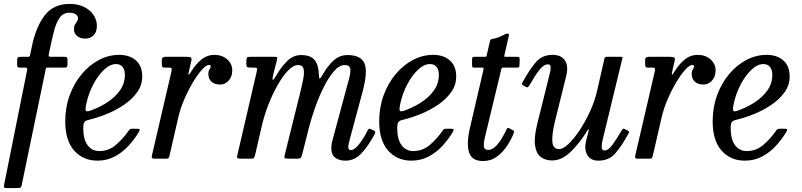

<svg xmlns="http://www.w3.org/2000/svg" viewBox="-40 -810 4092 980"><path d="M-19 133 98 -450Q100.5 -461 97.5 -463Q94.5 -465 84 -465H62Q54 -465 50.8 -467.2Q47.5 -469.5 47.5 -479V-502Q47.5 -514 51.5 -517Q55.5 -520 66.5 -520H100.5Q109.5 -520 111 -521.8Q112.5 -523.5 114 -531L122.5 -572Q142.5 -670.5 187.2 -730.2Q232 -790 315 -790Q358.5 -790 389.8 -774.2Q421 -758.5 437.8 -733Q454.5 -707.5 454.5 -679Q454.5 -647 438 -630Q421.5 -613 395.5 -613Q369 -613 353.2 -626.5Q337.5 -640 337.5 -661Q337.5 -676 342.8 -684.8Q348 -693.5 353.2 -700.8Q358.5 -708 358.5 -718Q358.5 -727 348 -736Q337.5 -745 314 -745Q282.5 -745 264.5 -719.5Q246.5 -694 235.2 -649.8Q224 -605.5 212.5 -550L208.5 -531Q206.5 -520 218.5 -520H290.5Q298.5 -520 301.5 -517.2Q304.5 -514.5 304.5 -505V-481Q304.5 -471.5 301.8 -468.2Q299 -465 290 -465H206.5Q198 -465 196.2 -463.8Q194.5 -462.5 193 -455L70.5 136Q68.5 145 64.2 147.5Q60 150 48.5 150H-4.5Q-17 150 -19 146.2Q-21 142.5 -19 133Z M293 -190Q293 -262 315.8 -324Q338.5 -386 377.5 -432.2Q416.5 -478.5 465.8 -504.2Q515 -530 568.5 -530Q621 -530 653.5 -501.8Q686 -473.5 686 -419.5Q686 -375.5 660.2 -339.5Q634.5 -303.5 593.5 -275.5Q552.5 -247.5 505 -228.2Q457.5 -209 413.5 -198.5Q397 -195 391 -187Q385 -179 385 -155Q385 -99.5 407 -69.2Q429 -39 467 -39Q516 -39 553.2 -71.8Q590.5 -104.5 617.5 -144Q621.5 -150 625.8 -151.5Q630 -153 641 -153H655.5Q669.5 -153 672.2 -150.2Q675 -147.5 668.5 -136Q646.5 -99 615.8 -65.5Q585 -32 545.2 -11Q505.5 10 457.5 10Q384.5 10 338.8 -41.2Q293 -92.5 293 -190ZM417.5 -244Q463 -259.5 504.2 -285.5Q545.5 -311.5 571.2 -347Q597 -382.5 597.5 -427Q597.5 -453 586 -468Q574.5 -483 551.5 -483Q522 -483 491.2 -454.2Q460.5 -425.5 436 -379Q411.5 -332.5 400 -278Q395.5 -258 397 -248Q398.5 -238 417.5 -244Z M804.5 -520H911Q928.5 -520 934 -516.5Q939.5 -513 936.5 -499L925 -449Q920 -428 923 -428.5Q926 -429 938 -448Q961 -485 989.5 -507.5Q1018 -530 1053.5 -530Q1094 -530 1119.8 -506.8Q1145.5 -483.5 1145.5 -451Q1145.5 -419.5 1127.5 -399Q1109.5 -378.5 1083.5 -378.5Q1055 -378.5 1039.2 -393.2Q1023.5 -408 1023.5 -433Q1023.5 -447.5 1029.5 -456Q1035.5 -464.5 1035.5 -471Q1035.5 -478.5 1027 -478.5Q1012.5 -478.5 990.2 -453.8Q968 -429 944 -388.8Q920 -348.5 899.8 -301Q879.5 -253.5 869.5 -208.5L825.5 -17Q822.5 -5.5 820 -2.8Q817.5 0 803 0H752Q736.5 0 735 -5Q733.5 -10 736.5 -21L834.5 -442.5Q837.5 -458 835.8 -461.5Q834 -465 819 -465H800.5Q790 -465 788 -469.2Q786 -473.5 786 -486V-505.5Q786 -520 804.5 -520Z M1236.5 -520H1354.5Q1370.5 -520 1373.5 -518.5Q1376.5 -517 1373.5 -503.5L1355 -430.5Q1349.5 -406.5 1352 -402.5Q1354.5 -398.5 1370.5 -425.5Q1394.5 -467 1425.5 -498Q1456.5 -529 1496.5 -529Q1545.5 -529 1566 -503.5Q1586.5 -478 1587.5 -428.5Q1588 -410 1591.8 -409.5Q1595.5 -409 1606.5 -428Q1632.5 -474.5 1663.2 -501.8Q1694 -529 1733 -529Q1801.5 -529 1820 -487.2Q1838.5 -445.5 1810.5 -341L1744.5 -96Q1742.5 -89 1740 -76.2Q1737.5 -63.5 1737.5 -60Q1737.5 -44 1751 -44Q1768 -44 1791 -71.8Q1814 -99.5 1835 -141.5Q1838.5 -149 1842.2 -151.8Q1846 -154.5 1854.5 -150.5L1866.5 -144.5Q1874 -140.5 1875.2 -137.2Q1876.5 -134 1872 -125Q1839 -63 1804.2 -26.5Q1769.5 10 1722.5 10Q1691 10 1671 -5.2Q1651 -20.5 1651 -56.5Q1651 -62 1652.5 -73Q1654 -84 1656.5 -92L1720.5 -330Q1731.5 -372 1741 -405.5Q1750.5 -439 1747.8 -458.5Q1745 -478 1719.5 -478Q1692.5 -478 1665.5 -447.5Q1638.5 -417 1613.8 -368Q1589 -319 1568.8 -262.2Q1548.5 -205.5 1535.5 -153L1502 -20.5Q1498.5 -7.5 1494.2 -3.8Q1490 0 1473.5 0H1435.5Q1413 0 1411.8 -4.2Q1410.5 -8.5 1415 -26L1490.5 -330Q1501 -371.5 1507.5 -405Q1514 -438.5 1509.5 -458.2Q1505 -478 1481.5 -478Q1457.5 -478 1430.2 -449.8Q1403 -421.5 1376.8 -375.2Q1350.5 -329 1329.2 -274Q1308 -219 1296 -166L1262.5 -21Q1259 -7 1256 -3.5Q1253 0 1235.5 0H1193.5Q1171 0 1170 -4.8Q1169 -9.5 1173.5 -27L1270 -442.5Q1273 -457.5 1271.5 -461.2Q1270 -465 1256.5 -465H1239.5Q1226 -465 1221.8 -467.8Q1217.5 -470.5 1217.5 -483.5V-497.5Q1217.5 -511 1220.2 -515.5Q1223 -520 1236.5 -520Z M1895.5 -190Q1895.5 -262 1918.2 -324Q1941 -386 1980 -432.2Q2019 -478.5 2068.2 -504.2Q2117.5 -530 2171 -530Q2223.5 -530 2256 -501.8Q2288.5 -473.5 2288.5 -419.5Q2288.5 -375.5 2262.8 -339.5Q2237 -303.5 2196 -275.5Q2155 -247.5 2107.5 -228.2Q2060 -209 2016 -198.5Q1999.5 -195 1993.5 -187Q1987.5 -179 1987.5 -155Q1987.5 -99.5 2009.5 -69.2Q2031.5 -39 2069.5 -39Q2118.5 -39 2155.8 -71.8Q2193 -104.5 2220 -144Q2224 -150 2228.2 -151.5Q2232.5 -153 2243.5 -153H2258Q2272 -153 2274.8 -150.2Q2277.5 -147.5 2271 -136Q2249 -99 2218.2 -65.5Q2187.5 -32 2147.8 -11Q2108 10 2060 10Q1987 10 1941.2 -41.2Q1895.5 -92.5 1895.5 -190ZM2020 -244Q2065.5 -259.5 2106.8 -285.5Q2148 -311.5 2173.8 -347Q2199.5 -382.5 2200 -427Q2200 -453 2188.5 -468Q2177 -483 2154 -483Q2124.5 -483 2093.8 -454.2Q2063 -425.5 2038.5 -379Q2014 -332.5 2002.5 -278Q1998 -258 1999.5 -248Q2001 -238 2020 -244Z M2381 -520H2433Q2441.5 -520 2442.5 -522.5Q2443.5 -525 2445 -531.5L2460.5 -598Q2462.5 -608 2465.2 -609.2Q2468 -610.5 2478.5 -612.5Q2493.5 -615 2507.5 -620.8Q2521.5 -626.5 2530.5 -631.5Q2537.5 -635.5 2540.8 -636.8Q2544 -638 2550.5 -638Q2556.5 -638 2557.8 -636.2Q2559 -634.5 2557.5 -628.5L2535 -530Q2533.5 -523.5 2533.8 -521.8Q2534 -520 2542 -520H2599.5Q2609 -520 2610.8 -517.5Q2612.5 -515 2612.5 -503.5L2611.5 -479Q2611.5 -468.5 2609 -466.8Q2606.5 -465 2597 -465H2528.5Q2522 -465 2521 -463.2Q2520 -461.5 2518.5 -455.5L2434.5 -107Q2428.5 -82 2429.8 -63.5Q2431 -45 2453 -45Q2471.5 -45 2489 -62.2Q2506.5 -79.5 2520.2 -102.2Q2534 -125 2541.5 -141.5Q2544.5 -148.5 2548 -154Q2551.5 -159.5 2559.5 -155L2577 -146Q2583 -142.5 2583.8 -140Q2584.5 -137.5 2581 -127.5Q2570 -99 2548.8 -66.5Q2527.5 -34 2496.8 -11Q2466 12 2426 12Q2367.5 12 2353.8 -33.2Q2340 -78.5 2359.5 -161L2427.5 -453.5Q2429 -461 2427.2 -463Q2425.5 -465 2416.5 -465H2379Q2372 -465 2370.8 -468.5Q2369.5 -472 2369.5 -479V-505Q2369.5 -513.5 2371.2 -516.8Q2373 -520 2381 -520Z M2627 -390Q2663.5 -456 2695.5 -493Q2727.5 -530 2780 -530Q2825 -530 2844 -500.8Q2863 -471.5 2849 -418L2792.5 -190Q2777 -127.5 2779.2 -88.2Q2781.5 -49 2813.5 -49Q2834 -49 2862.2 -75.8Q2890.5 -102.5 2919.2 -146.2Q2948 -190 2971.8 -241.8Q2995.5 -293.5 3007 -343.5L3045.5 -512.5Q3047.5 -520 3057.5 -520H3128Q3135.5 -520 3136.8 -518.8Q3138 -517.5 3136.5 -511.5L3034.5 -90Q3031 -74.5 3031.2 -58.2Q3031.5 -42 3045.5 -42Q3065 -42 3086.5 -71.5Q3108 -101 3132 -142.5Q3137 -150.5 3140 -152.5Q3143 -154.5 3149.5 -151L3162.5 -144.5Q3169 -141 3170.5 -138.5Q3172 -136 3167.5 -127.5Q3134 -66 3101.2 -28Q3068.5 10 3015 10Q2973 10 2957 -20Q2941 -50 2952 -93.5L2963.5 -137.5Q2966.5 -148.5 2964 -149.5Q2961.5 -150.5 2958 -144Q2919.5 -80.5 2873.8 -35.8Q2828 9 2778 9Q2743.5 9 2720.2 -8.8Q2697 -26.5 2691 -67.5Q2685 -108.5 2702.5 -179L2763.5 -424Q2765.5 -432 2768.5 -445.8Q2771.5 -459.5 2770.2 -470.5Q2769 -481.5 2757 -481.5Q2734.5 -481.5 2711.8 -451.5Q2689 -421.5 2663.5 -376.5Q2659 -369.5 2655.5 -366Q2652 -362.5 2645 -366L2632.5 -373Q2625 -377 2624 -379.8Q2623 -382.5 2627 -390Z M3271.5 -520H3378Q3395.5 -520 3401 -516.5Q3406.5 -513 3403.5 -499L3392 -449Q3387 -428 3390 -428.5Q3393 -429 3405 -448Q3428 -485 3456.5 -507.5Q3485 -530 3520.5 -530Q3561 -530 3586.8 -506.8Q3612.5 -483.5 3612.5 -451Q3612.5 -419.5 3594.5 -399Q3576.5 -378.5 3550.5 -378.5Q3522 -378.5 3506.2 -393.2Q3490.5 -408 3490.5 -433Q3490.5 -447.5 3496.5 -456Q3502.5 -464.5 3502.5 -471Q3502.5 -478.5 3494 -478.5Q3479.5 -478.5 3457.2 -453.8Q3435 -429 3411 -388.8Q3387 -348.5 3366.8 -301Q3346.5 -253.5 3336.5 -208.5L3292.5 -17Q3289.5 -5.5 3287 -2.8Q3284.5 0 3270 0H3219Q3203.5 0 3202 -5Q3200.5 -10 3203.5 -21L3301.5 -442.5Q3304.5 -458 3302.8 -461.5Q3301 -465 3286 -465H3267.5Q3257 -465 3255 -469.2Q3253 -473.5 3253 -486V-505.5Q3253 -520 3271.5 -520Z M3597.5 -190Q3597.5 -262 3620.2 -324Q3643 -386 3682 -432.2Q3721 -478.5 3770.2 -504.2Q3819.5 -530 3873 -530Q3925.5 -530 3958 -501.8Q3990.5 -473.5 3990.5 -419.5Q3990.5 -375.5 3964.8 -339.5Q3939 -303.5 3898 -275.5Q3857 -247.5 3809.5 -228.2Q3762 -209 3718 -198.5Q3701.5 -195 3695.5 -187Q3689.5 -179 3689.5 -155Q3689.5 -99.5 3711.5 -69.2Q3733.5 -39 3771.5 -39Q3820.5 -39 3857.8 -71.8Q3895 -104.5 3922 -144Q3926 -150 3930.2 -151.5Q3934.5 -153 3945.5 -153H3960Q3974 -153 3976.8 -150.2Q3979.5 -147.5 3973 -136Q3951 -99 3920.2 -65.5Q3889.5 -32 3849.8 -11Q3810 10 3762 10Q3689 10 3643.2 -41.2Q3597.5 -92.5 3597.5 -190ZM3722 -244Q3767.5 -259.5 3808.8 -285.5Q3850 -311.5 3875.8 -347Q3901.5 -382.5 3902 -427Q3902 -453 3890.5 -468Q3879 -483 3856 -483Q3826.5 -483 3795.8 -454.2Q3765 -425.5 3740.5 -379Q3716 -332.5 3704.5 -278Q3700 -258 3701.5 -248Q3703 -238 3722 -244Z"/></svg>

Font: Besley* Narrow
Style: Italic
Weight: 400
Width: 4
Italic angle: -13°
Designer: Owen Earl
Foundry: indestructible type*
Version: Version 3.000; ttfautohint (v1.8.3)